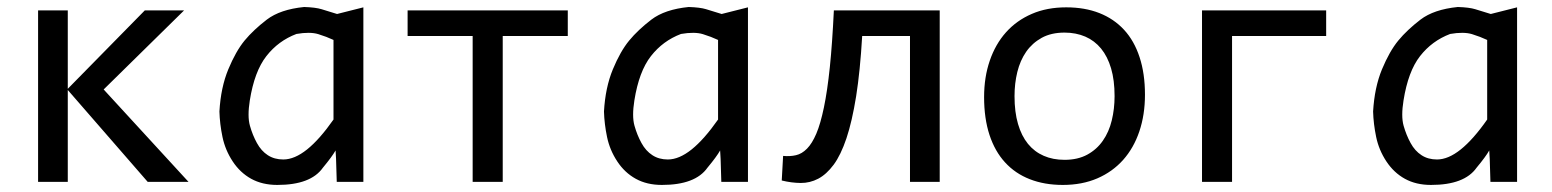

<svg xmlns="http://www.w3.org/2000/svg" viewBox="-20 -520 4438 549"><path d="M519 0 276.4 -264.2 506.3 -490.2H394L173.8 -266.1V-490.2H88.9V0H173.8V-262.7L402.3 0Z M694.3 -232.9C703.1 -288.2 718.9 -330.5 741.7 -359.6C764.5 -388.8 793.1 -409.8 827.6 -422.9C853.4 -427.4 874.2 -427.2 890.1 -422.4C906.1 -417.5 920.6 -411.9 933.6 -405.8V-178.2C907.2 -140.5 882.1 -112 858.2 -92.8C834.2 -73.6 811.5 -64 790 -64C773.1 -64 758.4 -68 745.8 -76.2C733.3 -84.3 722.9 -95.9 714.6 -111.1C706.3 -126.2 699.6 -142.7 694.6 -160.6C689.5 -178.5 689.5 -202.6 694.3 -232.9ZM939.5 -89.8 940.9 -65.9 942.9 0H1019V-499L943.8 -480C925.6 -485.5 910.8 -490.1 899.4 -493.7C888 -497.2 871.4 -499.3 849.6 -500C804 -495.4 768.5 -483.4 742.9 -463.9C717.4 -444.3 696.2 -424.4 679.4 -404.1C662.7 -383.7 647.1 -356.3 632.8 -321.8C618.5 -287.3 610 -247.1 607.4 -201.2C608.1 -177.4 611 -153.1 616.2 -128.2C621.4 -103.3 631.1 -80.1 645.3 -58.6C659.4 -37.1 677.1 -20.5 698.2 -8.8C719.4 2.9 744.3 8.8 772.9 8.8C836.8 8.8 880.2 -7.6 903.3 -40.5C920.9 -61.7 932.9 -78.1 939.5 -89.8Z M1603.5 -417V-490.2H1145.5V-417H1331.5V0H1417.5V-417Z M1793.9 -232.9C1802.7 -288.2 1818.5 -330.5 1841.3 -359.6C1864.1 -388.8 1892.7 -409.8 1927.2 -422.9C1953 -427.4 1973.8 -427.2 1989.7 -422.4C2005.7 -417.5 2020.2 -411.9 2033.2 -405.8V-178.2C2006.8 -140.5 1981.7 -112 1957.8 -92.8C1933.8 -73.6 1911.1 -64 1889.6 -64C1872.7 -64 1858 -68 1845.5 -76.2C1832.9 -84.3 1822.5 -95.9 1814.2 -111.1C1805.9 -126.2 1799.2 -142.7 1794.2 -160.6C1789.1 -178.5 1789.1 -202.6 1793.9 -232.9ZM2039.1 -89.8 2040.5 -65.9 2042.5 0H2118.7V-499L2043.5 -480C2025.2 -485.5 2010.4 -490.1 1999 -493.7C1987.6 -497.2 1971 -499.3 1949.2 -500C1903.6 -495.4 1868.1 -483.4 1842.5 -463.9C1817 -444.3 1795.8 -424.4 1779.1 -404.1C1762.3 -383.7 1746.7 -356.3 1732.4 -321.8C1718.1 -287.3 1709.6 -247.1 1707 -201.2C1707.7 -177.4 1710.6 -153.1 1715.8 -128.2C1721 -103.3 1730.7 -80.1 1744.9 -58.6C1759 -37.1 1776.7 -20.5 1797.9 -8.8C1819 2.9 1843.9 8.8 1872.6 8.8C1936.4 8.8 1979.8 -7.6 2002.9 -40.5C2020.5 -61.7 2032.6 -78.1 2039.1 -89.8Z M2667 0V-490.2H2364.3C2361.3 -427.4 2357.5 -373.3 2352.8 -327.9C2348.1 -282.5 2342.4 -244.1 2335.9 -212.9C2329.4 -181.6 2322.2 -156.7 2314.2 -137.9C2306.2 -119.2 2297.4 -104.9 2287.6 -95C2277.8 -85 2267.3 -78.8 2255.9 -76.2C2244.5 -73.6 2232.3 -72.9 2219.2 -74.2L2215.3 -3.9C2233.9 0.7 2252 3 2269.5 3.2C2287.1 3.3 2303.8 -0.7 2319.6 -9C2335.4 -17.3 2350.1 -30.7 2363.8 -49.1C2377.4 -67.5 2389.6 -92.7 2400.4 -124.8C2411.1 -156.8 2420.3 -196.8 2428 -244.6C2435.6 -292.5 2441.4 -349.9 2445.3 -417H2582V0Z M3253.9 -249C3253.9 -289.4 3248.8 -325.2 3238.5 -356.4C3228.3 -387.7 3213.5 -413.8 3194.1 -434.8C3174.7 -455.8 3151.1 -471.8 3123.3 -482.7C3095.5 -493.6 3064 -499 3028.8 -499C2992 -499 2959.1 -492.8 2930.2 -480.2C2901.2 -467.7 2876.6 -450.1 2856.4 -427.5C2836.3 -404.9 2820.8 -377.8 2810.1 -346.4C2799.3 -315 2793.9 -280.3 2793.9 -242.2C2793.9 -201.5 2799.1 -165.5 2809.3 -134.3C2819.6 -103 2834.4 -76.8 2853.8 -55.7C2873.1 -34.5 2896.7 -18.5 2924.6 -7.6C2952.4 3.3 2983.9 8.8 3019 8.8C3055.8 8.8 3088.7 2.5 3117.7 -10C3146.6 -22.5 3171.2 -40.1 3191.4 -62.7C3211.6 -85.4 3227.1 -112.5 3237.8 -144.3C3248.5 -176 3253.9 -210.9 3253.9 -249ZM3167 -245.1C3167 -220.7 3164.3 -197.5 3158.9 -175.5C3153.6 -153.6 3145.1 -134.3 3133.5 -117.7C3122 -101.1 3107.2 -87.8 3089.1 -77.9C3071 -68 3049.3 -63 3023.9 -63C3001.8 -63 2981.9 -66.8 2964.4 -74.5C2946.8 -82.1 2931.8 -93.5 2919.4 -108.6C2907.1 -123.8 2897.5 -142.7 2890.9 -165.5C2884.2 -188.3 2880.9 -214.8 2880.9 -245.1C2880.9 -269.2 2883.5 -292.2 2888.9 -314.2C2894.3 -336.2 2902.8 -355.5 2914.3 -372.1C2925.9 -388.7 2940.7 -401.9 2958.7 -411.9C2976.8 -421.8 2998.5 -426.8 3023.9 -426.8C3045.7 -426.8 3065.5 -422.9 3083.3 -415.3C3101 -407.6 3116 -396.2 3128.4 -381.1C3140.8 -366 3150.3 -347.1 3157 -324.5C3163.7 -301.8 3167 -275.4 3167 -245.1Z M3502.9 -417H3772V-490.2H3417V0H3502.9Z M3993.2 -232.9C4002 -288.2 4017.7 -330.5 4040.5 -359.6C4063.3 -388.8 4092 -409.8 4126.5 -422.9C4152.2 -427.4 4173 -427.2 4189 -422.4C4204.9 -417.5 4219.4 -411.9 4232.4 -405.8V-178.2C4206.1 -140.5 4180.9 -112 4157 -92.8C4133.1 -73.6 4110.4 -64 4088.9 -64C4071.9 -64 4057.2 -68 4044.7 -76.2C4032.1 -84.3 4021.7 -95.9 4013.4 -111.1C4005.1 -126.2 3998.5 -142.7 3993.4 -160.6C3988.4 -178.5 3988.3 -202.6 3993.2 -232.9ZM4238.3 -89.8 4239.7 -65.9 4241.7 0H4317.9V-499L4242.7 -480C4224.4 -485.5 4209.6 -490.1 4198.2 -493.7C4186.8 -497.2 4170.2 -499.3 4148.4 -500C4102.9 -495.4 4067.3 -483.4 4041.7 -463.9C4016.2 -444.3 3995 -424.4 3978.3 -404.1C3961.5 -383.7 3946 -356.3 3931.6 -321.8C3917.3 -287.3 3908.9 -247.1 3906.2 -201.2C3906.9 -177.4 3909.8 -153.1 3915 -128.2C3920.2 -103.3 3929.9 -80.1 3944.1 -58.6C3958.3 -37.1 3975.9 -20.5 3997.1 -8.8C4018.2 2.9 4043.1 8.8 4071.8 8.8C4135.6 8.8 4179 -7.6 4202.1 -40.5C4219.7 -61.7 4231.8 -78.1 4238.3 -89.8Z"/></svg>

Font: CodeNewRoman Nerd Font Mono
Style: Regular
Weight: 400
Monospace: yes
Designer: Sam Radian
Foundry: Code New Roman
Version: Version 2.00 November 29, 2014;Nerd Fonts 3.2.1